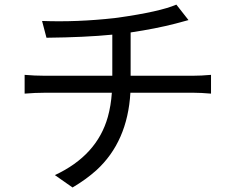

<svg xmlns="http://www.w3.org/2000/svg" viewBox="-20 -788 1040 849"><path d="M557.6 -453.1H834Q870.1 -453.1 913.1 -457V-374Q868.2 -377.9 835.9 -377.9H556.6Q543.9 -161.1 406.2 -35.2Q360.4 5.9 300.8 41L222.7 -13.7Q409.2 -100.6 457 -271.5Q470.7 -321.3 474.6 -377.9H177.7Q135.7 -377.9 88.9 -374V-457Q133.8 -453.1 175.8 -453.1H476.6V-634.8Q357.4 -623 185.5 -621.1L166 -695.3Q321.3 -689.5 486.3 -708Q495.1 -709 502 -710Q687.5 -736.3 759.8 -767.6L813.5 -699.2L755.9 -683.6Q668.9 -661.1 557.6 -644.5Z"/></svg>

Font: Taipei Sans TC Beta
Style: Regular
Weight: 400
Designer: JT Foundry
Foundry: JT Foundry
Version: Version 1.000